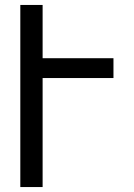

<svg xmlns="http://www.w3.org/2000/svg" viewBox="-20 -755 540 775"><path d="M62 0V-735H152V-520H438V-440H152V0Z"/></svg>

Font: Iosevka Custom Medium
Style: Regular
Weight: 500
Monospace: yes
Designer: Belleve Invis
Foundry: Belleve Invis
Version: Version 32.5.0; ttfautohint (v1.8.4)